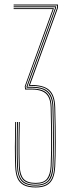

<svg xmlns="http://www.w3.org/2000/svg" viewBox="-20 -820 335 845"><path d="M137 5Q104 5 84.6 -5.2Q65.2 -15.5 56.6 -36.1Q48 -56.8 47 -88Q45.5 -130 45.5 -174.2Q45.5 -218.5 47 -283H51Q50 -234 49.6 -200.8Q49.2 -167.5 49.8 -141.5Q50.2 -115.5 51 -88Q52 -56.2 61 -36.6Q70 -17 88.6 -8Q107.2 1 137 1Q165 1 182.5 -8Q200 -17 208.8 -36.6Q217.5 -56.2 219 -88Q220.2 -111.5 220.8 -138.6Q221.2 -165.8 221.2 -197.6Q221.2 -229.5 220.8 -266.8Q220.2 -304 219 -347.8Q218 -384.5 206.2 -405Q194.5 -425.5 172.8 -433.8Q151 -442 119.5 -442H107L106.8 -444.2L231 -785.8V-796H40V-800H235V-785L112 -446Q170.2 -447 195.9 -424.6Q221.5 -402.2 223 -348Q224.2 -301.8 224.8 -263.2Q225.2 -224.8 225.2 -193Q225.2 -161.2 224.6 -135.2Q224 -109.2 223 -88Q221.5 -56.8 213 -36.1Q204.5 -15.5 186.2 -5.2Q168 5 137 5ZM137 -11Q96.5 -11 80.4 -30.1Q64.2 -49.2 63 -88.5Q62.2 -116.2 61.8 -142Q61.2 -167.8 61.6 -200.8Q62 -233.8 63 -283H67Q66 -234 65.6 -200.8Q65.2 -167.5 65.8 -141.6Q66.2 -115.8 67 -88.5Q68.2 -50.8 83.8 -32.9Q99.2 -15 137 -15Q173.2 -15 187.2 -33.8Q201.2 -52.5 203 -89Q204.5 -120.2 205 -158.1Q205.5 -196 205 -242.8Q204.5 -289.5 203 -347.5Q202.2 -378.5 192 -395.5Q181.8 -412.5 163.4 -419.2Q145 -426 120 -426H90.5L89 -440.2L212 -780H40V-784H217.5L92.8 -440L94 -430H119.8Q146.5 -430 165.6 -423.1Q184.8 -416.2 195.5 -398.4Q206.2 -380.5 207 -347.5Q208.8 -285.2 209.1 -237.5Q209.5 -189.8 209 -153.4Q208.5 -117 207 -88.8Q205 -46.5 188.6 -28.8Q172.2 -11 137 -11ZM137 -3Q92.2 -3 74.4 -23.9Q56.5 -44.8 55 -88.2Q54.2 -116.2 53.8 -142Q53.2 -167.8 53.6 -200.6Q54 -233.5 55 -283H59Q58 -233.8 57.6 -200.6Q57.2 -167.5 57.8 -141.6Q58.2 -115.8 59 -88.2Q60.2 -46 77.9 -26.5Q95.5 -7 137 -7Q177.2 -7 193.1 -27.2Q209 -47.5 211 -88.5Q212.2 -112 212.8 -139.1Q213.2 -166.2 213.2 -197.9Q213.2 -229.5 212.8 -266.8Q212.2 -304 211 -347.8Q210.2 -373.8 203.6 -390.5Q197 -407.2 185.1 -416.8Q173.2 -426.2 156.8 -430.1Q140.2 -434 119.5 -434H97.2L96.5 -439L223 -787V-788H40V-792H227V-786.5L101 -439.5L101.2 -438H119.5Q150.2 -438 171.2 -429.9Q192.2 -421.8 203.2 -402Q214.2 -382.2 215 -347.8Q216.2 -301.2 216.8 -262.8Q217.2 -224.2 217.2 -192.8Q217.2 -161.2 216.6 -135.4Q216 -109.5 215 -88.2Q213.8 -59 205.9 -40.1Q198 -21.2 181.4 -12.1Q164.8 -3 137 -3Z"/></svg>

Font: Big Shoulders Inline Display SC Thin
Style: Regular
Weight: 100
Designer: Patric King
Foundry: XO Type Co
Version: Version 2.002